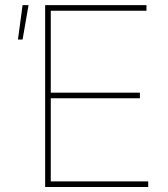

<svg xmlns="http://www.w3.org/2000/svg" viewBox="-20 -748 673 768"><path d="M160.6 0V-727.5H565.9V-705.1H183.1V-377.4H539.6V-355H183.1V-22.5H572.8V0ZM51.8 -589.8 70.3 -727.5H94.2L70.3 -589.8Z"/></svg>

Font: Inter 20pt Thin
Style: Regular
Weight: 250
Version: Version 4.001;git-66647c0bb